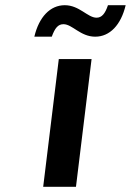

<svg xmlns="http://www.w3.org/2000/svg" viewBox="-20 -718 503 738"><path d="M146 0H272L332 -491H206ZM112 -577H179C191 -610 203 -625 224 -625C258 -625 289 -577 346 -577C402 -577 445 -622 463 -698H395C384 -665 371 -650 351 -650C317 -650 285 -698 229 -698C173 -698 130 -653 112 -577Z"/></svg>

Font: Falling Sky
Style: ExtObl
Weight: 400
Designer: Paul D. Hunt
Foundry: Adobe Systems Incorporated
Version: Version 1.02